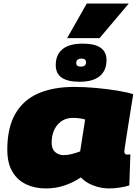

<svg xmlns="http://www.w3.org/2000/svg" viewBox="-20 -1048 788 1078"><path d="M591 10Q547 10 503 -7Q459 -24 434 -52Q393 -24 343.5 -7Q294 10 237 10Q176 10 127 -13Q78 -36 49.5 -84Q21 -132 21 -208Q21 -331 66 -409Q111 -487 195 -523.5Q279 -560 396 -560Q457 -560 521 -554Q585 -548 640 -539Q695 -530 728 -519Q712 -419 702 -357Q692 -295 687 -261.5Q682 -228 680 -214.5Q678 -201 678 -197Q678 -180 695 -180Q705 -180 712 -181L706 -7Q686 0 653.5 5Q621 10 591 10ZM430 -198 458 -377Q442 -382 424 -384Q406 -386 389 -386Q336 -386 303 -347.5Q270 -309 270 -246Q270 -211 290 -194Q310 -177 337 -177Q360 -177 384.5 -183.5Q409 -190 430 -198ZM426 -589Q293 -589 293 -682Q293 -741 331 -772Q369 -803 445 -803Q578 -803 578 -711Q578 -652 540 -620.5Q502 -589 426 -589ZM434 -674Q463 -674 463 -698Q463 -719 438 -719Q408 -719 408 -694Q408 -674 434 -674ZM357 -834 467 -1028H703L539 -834Z"/></svg>

Font: Georama Expanded Black
Style: Italic
Weight: 900
Width: 7
Italic angle: -9°
Designer: Jean-Baptiste Levee
Foundry: Production Type
Version: Version 1.000